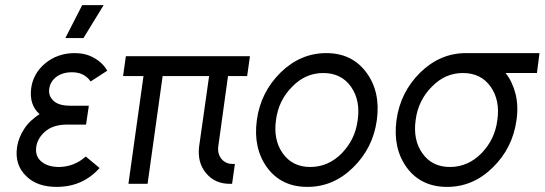

<svg xmlns="http://www.w3.org/2000/svg" viewBox="-20 -720 2133 752"><path d="M328 -306H254Q205 -306 185 -330Q169 -348 173 -374Q177 -399 197 -416Q222 -437 262 -437Q310 -437 335 -401L400 -443Q391 -459 378 -471.5Q365 -484 347 -494Q315 -512 273 -512Q205 -512 156 -471Q110 -432 102 -374Q94 -309 135 -273Q118 -262 102.5 -248Q87 -234 76 -217Q53 -183 47 -145Q36 -74 84 -29Q126 12 202 12Q304 12 370 -62L316 -107Q271 -67 212 -66Q165 -66 140 -89Q117 -110 122 -145Q127 -179 157 -205Q188 -232 243 -232H317ZM236 -571H307L386 -700H302Z M473 -500 462 -422H542L483 0H558L617 -422H799L760 -147Q752 -85 786 -43Q821 0 880 0H889L900 -78H890Q864 -78 847 -98Q831 -119 835 -147L873 -422H948L959 -500Z M1258 -512Q1157 -512 1079 -436Q1001 -359 986 -250Q971 -140 1026 -64Q1082 12 1184 12Q1286 12 1363 -64Q1441 -140 1456 -250Q1471 -360 1415 -436Q1359 -512 1258 -512ZM1246 -434Q1317 -434 1355 -380Q1392 -327 1381 -250Q1376 -211 1360.5 -179Q1345 -147 1319 -120Q1266 -66 1195 -66Q1125 -66 1087 -120Q1050 -173 1061 -250Q1066 -289 1082 -321.5Q1098 -354 1124 -380Q1176 -434 1246 -434Z M1805 -512Q1704 -512 1626 -436Q1548 -359 1533 -250Q1518 -140 1573 -64Q1629 12 1731 12Q1833 12 1910 -64Q1988 -140 2003 -250Q2007 -277 2006 -303Q2005 -329 1999 -353Q1993 -376 1983.5 -396.5Q1974 -417 1960 -434H2083L2093 -512ZM1793 -434Q1864 -434 1902 -380Q1939 -327 1928 -250Q1923 -211 1907.5 -179Q1892 -147 1866 -120Q1813 -66 1742 -66Q1672 -66 1634 -120Q1597 -173 1608 -250Q1613 -289 1629 -321.5Q1645 -354 1671 -380Q1723 -434 1793 -434Z"/></svg>

Font: Unageo
Style: Regular-Italic
Weight: 400
Designer: Richard Sepsi
Foundry: Richard Sepsi
Version: Version 2.000